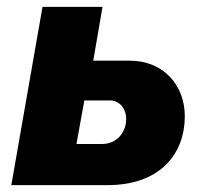

<svg xmlns="http://www.w3.org/2000/svg" viewBox="-20 -540 596 560"><path d="M13 0H293C450 0 519 -94 519 -201C519 -292 456 -363 359 -363H252L279 -520H104ZM203 -120 226 -247H301C328 -247 348 -224 348 -193C348 -151 318 -120 278 -120Z"/></svg>

Font: Fixel Display ExtraBold
Style: Italic
Weight: 800
Italic angle: -10°
Designer: AlfaBravo + MacPaw
Foundry: Kyrylo Tkachov, Marchela Mozhyna, Serhii Makarenko, Maria Weinstein, Zakhar Kryvoshyya
Version: Version 1.210;Glyphs 3.2 (3217)